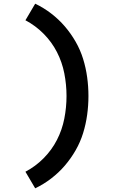

<svg xmlns="http://www.w3.org/2000/svg" viewBox="-20 -861 640 1042"><path d="M171 161 118 71Q173 42 217 -2.5Q261 -47 289 -101.5Q317 -156 329 -217Q341 -278 341 -340Q341 -402 329 -463Q317 -524 289 -578.5Q261 -633 217 -677.5Q173 -722 118 -751L171 -841Q217 -819 258 -787.5Q299 -756 332 -717.5Q365 -679 390.5 -634.5Q416 -590 431 -541.5Q446 -493 453 -442Q460 -391 460 -340Q460 -289 453 -238Q446 -187 431 -138.5Q416 -90 390.5 -45.5Q365 -1 332 37.5Q299 76 258 107.5Q217 139 171 161Z"/></svg>

Font: Iosevka HT Extended
Style: Bold
Weight: 700
Width: 7
Monospace: yes
Designer: Belleve Invis
Foundry: Belleve Invis
Version: Version 32.3.0; ttfautohint (v1.8.4)